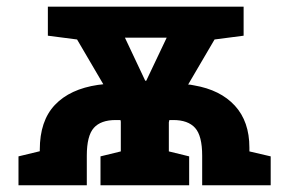

<svg xmlns="http://www.w3.org/2000/svg" viewBox="-20 -548 851 568"><path d="M34.7 0V-85.4L97.7 -100.6V-105Q97.7 -190.4 142.3 -237.5Q187 -284.7 270 -296.9Q275.4 -297.4 279.1 -297.9Q282.7 -298.3 285.6 -298.8L208 -431.2L121.6 -442.4V-528.3H700.7V-442.4L614.7 -431.2L536.6 -297.9Q539.1 -297.9 543.5 -297.4Q547.9 -296.9 554.2 -295.4Q631.8 -282.2 674.8 -235.4Q717.8 -188.5 717.8 -111.3V-100.1L780.8 -85.4V0H578.1V-87.4Q578.1 -146.5 557.1 -169.7Q536.1 -192.9 492.7 -192.9H481L479.5 -186V-100.1L539.6 -85.4V0H277.3V-85.4L337.4 -100.1V-188L336.4 -192.9H322.3Q278.3 -192.9 257.6 -169.7Q236.8 -146.5 236.8 -87.4V0ZM409.7 -309.1H412.6L473.1 -436.5H349.6Z"/></svg>

Font: Roboto Slab LO
Style: Bold
Weight: 700
Designer: Google
Version: Version 2.000